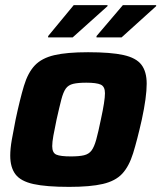

<svg xmlns="http://www.w3.org/2000/svg" viewBox="-20 -722 630 750"><path d="M250 8Q161 8 111 -3Q61 -14 40.5 -41Q20 -68 20 -114Q20 -141 26 -175.5Q32 -210 41 -255Q58 -335 73.5 -386.5Q89 -438 116 -466.5Q143 -495 192 -506.5Q241 -518 324 -518Q413 -518 462.5 -507Q512 -496 532.5 -469Q553 -442 553 -395Q553 -343 534 -255Q516 -175 500 -123.5Q484 -72 457.5 -43.5Q431 -15 382 -3.5Q333 8 250 8ZM257 -111Q289 -111 308 -115.5Q327 -120 337.5 -134Q348 -148 356 -177Q364 -206 374 -255Q390 -328 390 -358Q390 -384 373.5 -391.5Q357 -399 317 -399Q285 -399 266 -394.5Q247 -390 237 -376Q227 -362 219.5 -333Q212 -304 201 -255Q193 -217 188.5 -192Q184 -167 184 -151Q184 -125 200 -118Q216 -111 257 -111ZM357 -576V-581L460 -702H590V-698L455 -576ZM168 -576V-581L268 -702H400V-698L264 -576Z"/></svg>

Font: Saira
Style: Bold Italic
Weight: 700
Italic angle: -12°
Designer: Hector Gatti with collaboration of the Omnibus-Type team
Foundry: Omnibus-Type
Version: Version 1.100; ttfautohint (v1.8.3)